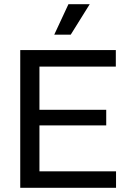

<svg xmlns="http://www.w3.org/2000/svg" viewBox="-20 -900 612 920"><path d="M77 0V-660H169V0ZM125 0V-79H536V0ZM125 -299V-374H489V-299ZM125 -581V-660H535V-581ZM319 -734H240L308 -880H410Z"/></svg>

Font: Bricolage Grotesque 36pt
Style: Regular
Weight: 400
Designer: Mathieu Triay
Foundry: Atelier Triay
Version: Version 1.001;gftools[0.9.33.dev8+g029e19f]